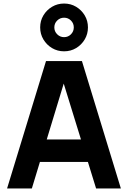

<svg xmlns="http://www.w3.org/2000/svg" viewBox="-20 -1065 723 1085"><path d="M342 -775Q305 -775 274.2 -793.2Q243.5 -811.5 225.2 -842.2Q207 -873 207 -910Q207 -947.5 225.2 -978Q243.5 -1008.5 274.2 -1026.8Q305 -1045 342 -1045Q379.5 -1045 410 -1026.8Q440.5 -1008.5 458.8 -978Q477 -947.5 477 -910Q477 -873 458.8 -842.2Q440.5 -811.5 410 -793.2Q379.5 -775 342 -775ZM342 -855Q365 -855 381 -871.2Q397 -887.5 397 -910Q397 -933 381 -949Q365 -965 342 -965Q319.5 -965 303.2 -949Q287 -933 287 -910Q287 -887.5 303.2 -871.2Q319.5 -855 342 -855ZM20 0 240 -720H443L663 0H523L327 -635H353L160 0ZM152 -150V-277H532V-150Z"/></svg>

Font: Manrope ExtraLight ExtraBold
Style: Regular
Weight: 800
Version: Version 4.504